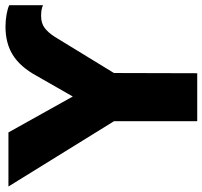

<svg xmlns="http://www.w3.org/2000/svg" viewBox="-70 -716 756 717"><g transform="rotate(-90 308.5 -358.0)"><path d="M214 0V-363L249 -254L-30 -705H172L316 -447H296L384 -601Q417 -661 461 -688.5Q505 -716 567 -716Q590 -716 612.5 -712Q635 -708 647 -702V-576Q638 -580 628.5 -581.5Q619 -583 607 -583Q580 -583 562.5 -570Q545 -557 529 -532L359 -254L394 -363L393 0Z"/></g></svg>

Font: Nunito Sans 10pt SemiCondensed Black
Style: Regular
Weight: 900
Width: 4
Designer: Vernon Adams
Foundry: Vernon Adams
Version: Version 3.101;gftools[0.9.27]